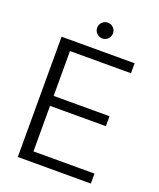

<svg xmlns="http://www.w3.org/2000/svg" viewBox="-156 -954 870 1050"><g transform="rotate(20 279.5 -429.5)"><path d="M76 0V-700H501V-642H146V-381H471V-323H146V-58H501V0ZM288 -767Q269 -767 255.5 -780.5Q242 -794 242 -813Q242 -832 255.5 -845.5Q269 -859 288 -859Q307 -859 320.5 -845.5Q334 -832 334 -813Q334 -794 320.5 -780.5Q307 -767 288 -767Z"/></g></svg>

Font: DM Sans 24pt Light
Style: Regular
Weight: 300
Designer: Colophon Foundry, Jonny Pinhorn
Foundry: Colophon Foundry
Version: Version 4.004;gftools[0.9.30]